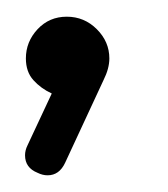

<svg xmlns="http://www.w3.org/2000/svg" viewBox="-20 -110 201 230"><path d="M25 97Q10 91 10 76Q10 70 13 64L42 2Q29 -4 20 -14Q11 -24 11 -40Q11 -60 25 -75Q39 -90 60 -90Q81 -90 96 -75Q111 -60 111 -40Q111 -28 104 -14L58 85Q51 100 37 100Q31 100 25 97Z"/></svg>

Font: Agu Display
Style: Regular
Weight: 400
Designer: Oluwaseun Badejo
Version: Version 1.103